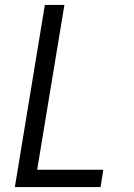

<svg xmlns="http://www.w3.org/2000/svg" viewBox="-20 -755 540 775"><path d="M40 0 161 -735H240L130 -70H397L386 0Z"/></svg>

Font: Iosevka Term Curly Oblique
Style: Regular
Weight: 400
Italic angle: -9°
Designer: Belleve Invis
Foundry: Belleve Invis
Version: Version 32.3.0